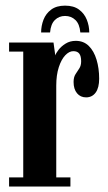

<svg xmlns="http://www.w3.org/2000/svg" viewBox="-20 -678 394 698"><path d="M13 0V-33H64.5V-490.5H13V-523.5H174.5L181 -476.5Q183 -484 192.8 -496.8Q202.5 -509.5 218.5 -519.5Q234.5 -529.5 255.5 -529.5Q284 -529.5 302.8 -511Q321.5 -492.5 331 -461Q340.5 -429.5 340.5 -392Q340.5 -359 327.8 -341.5Q315 -324 293 -324Q272.5 -324 260 -339Q247.5 -354 247.5 -380Q247.5 -397.5 254.5 -408.2Q261.5 -419 268.2 -429.2Q275 -439.5 275 -455Q275 -474 268.2 -483Q261.5 -492 246.5 -492Q231.5 -492 217.2 -477Q203 -462 193.8 -433.8Q184.5 -405.5 184.5 -366.5V-33H236V0ZM216.5 -657.5Q248 -657.5 267.2 -643.2Q286.5 -629 295.5 -606.5Q304.5 -584 304.5 -560H272Q269.5 -590.5 254.2 -605.2Q239 -620 216.5 -620Q194.5 -620 179.5 -605.2Q164.5 -590.5 162 -560H129.5Q129.5 -584 138.2 -606.5Q147 -629 166.2 -643.2Q185.5 -657.5 216.5 -657.5Z"/></svg>

Font: Imbue 24pt
Style: Bold
Weight: 700
Designer: Tyler Finck
Foundry: Etcetera Type Company
Version: Version 1.102